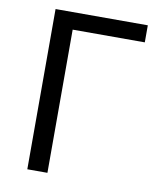

<svg xmlns="http://www.w3.org/2000/svg" viewBox="-83 -799 722 865"><g transform="rotate(10 278.5 -366.5)"><path d="M101 0V-733H523V-655H193V0Z"/></g></svg>

Font: Noto Sans KR
Style: Regular
Weight: 400
Designer: Ryoko NISHIZUKA  (kana, bopomofo & ideographs); Paul D. Hunt (Latin, Greek & Cyrillic); Sandoll Communications , Soo-you
Foundry: Adobe
Version: Version 2.004-H2;hotconv 1.0.118;makeotfexe 2.5.65603